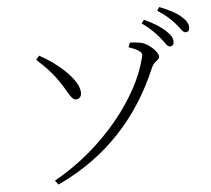

<svg xmlns="http://www.w3.org/2000/svg" viewBox="-59 -898 1117 1017"><g transform="rotate(-5 500.0 -389.0)"><path d="M816 -671C838 -645 848 -621 863 -621C876 -621 884 -629 884 -645C884 -665 874 -682 848 -706C824 -728 789 -751 738 -774L724 -756C767 -726 795 -696 816 -671ZM904 -738C926 -714 936 -689 952 -689C966 -689 973 -697 973 -713C973 -733 963 -751 935 -775C912 -795 875 -814 825 -834L812 -816C856 -787 881 -764 904 -738ZM211 56C479 -68 654 -269 759 -519C773 -551 801 -554 801 -574C801 -597 751 -646 711 -654C690 -658 670 -660 653 -660L644 -636C726 -608 715 -593 707 -565C658 -373 467 -118 194 34ZM151 -612C191 -576 227 -540 259 -494C303 -432 317 -384 343 -385C362 -385 373 -400 372 -421C369 -489 263 -583 168 -633Z"/></g></svg>

Font: Kiri Minchoo Light
Style: Regular
Weight: 300
Designer: Ryoko NISHIZUKA 西塚涼子 (kana & ideographs); Frank Grießhammer (Latin, Greek & Cyrillic);
akenotsuki.com/eyeben/fonts/ (U+
Foundry: Adobe
akenotsuki.com/eyeben/fonts/
Version: Version 4.002;hotconv 1.0.119;makeotfexe 2.5.65604